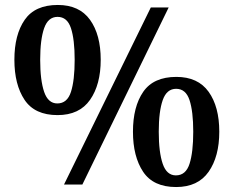

<svg xmlns="http://www.w3.org/2000/svg" viewBox="-20 -744 942 774"><path d="M238 0 588 -714H660L312 0ZM212 -280Q120 -280 79 -341.5Q38 -403 38 -503Q38 -604 79.5 -664Q121 -724 213 -724Q300 -724 343 -664Q386 -604 386 -503Q386 -403 343 -341.5Q300 -280 212 -280ZM211 -327Q251 -327 266 -373.5Q281 -420 281 -503Q281 -585 266 -630.5Q251 -676 212 -676Q174 -676 158 -630.5Q142 -585 142 -503Q142 -420 158 -373.5Q174 -327 211 -327ZM690 10Q598 10 557 -51.5Q516 -113 516 -213Q516 -314 557.5 -374Q599 -434 691 -434Q778 -434 821 -374Q864 -314 864 -213Q864 -113 821 -51.5Q778 10 690 10ZM689 -37Q729 -37 744 -83.5Q759 -130 759 -213Q759 -295 744 -340.5Q729 -386 690 -386Q652 -386 636 -340.5Q620 -295 620 -213Q620 -130 636 -83.5Q652 -37 689 -37Z"/></svg>

Font: Noto Serif Vithkuqi SemiBold
Style: Regular
Weight: 600
Version: Version 1.005